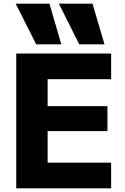

<svg xmlns="http://www.w3.org/2000/svg" viewBox="-20 -1020 678 1040"><path d="M176 -780 65 -1000H248L312 -780ZM409 -780 299 -1000H481L546 -780ZM68 0V-730H582V-591H238V-445H562V-310H238V-139H582V0Z"/></svg>

Font: M PLUS 2 ExtraBold
Style: Regular
Weight: 800
Version: Version 1.001